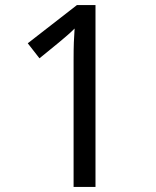

<svg xmlns="http://www.w3.org/2000/svg" viewBox="-20 -734 612 754"><path d="M355 0H269V-499Q269 -542 270 -568Q271 -594 273 -622Q257 -606 244 -595Q231 -584 211 -567L135 -505L89 -564L282 -714H355Z"/></svg>

Font: Noto Sans Batak
Style: Regular
Weight: 400
Designer: Monotype Design Team
Foundry: Monotype Imaging Inc.
Version: Version 2.002; ttfautohint (v1.8.4.7-5d5b)